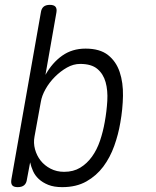

<svg xmlns="http://www.w3.org/2000/svg" viewBox="-20 -760 640 790"><path d="M53 10Q36 10 30 2Q24 -6 27 -23L148 -708Q150 -724 159 -732Q168 -740 185 -740Q202 -740 208.5 -732Q215 -724 212 -708L167 -452Q195 -502 236 -531Q277 -560 332 -560Q391 -560 424.5 -533.5Q458 -507 472.5 -463.5Q487 -420 486 -365.5Q485 -311 475 -255Q467 -207 450 -159.5Q433 -112 405 -74.5Q377 -37 335.5 -13.5Q294 10 236 10Q202 10 178.5 0.5Q155 -9 139.5 -23.5Q124 -38 116 -56Q108 -74 104 -92L91 -23Q89 -6 79.5 2Q70 10 53 10ZM244 -53Q282 -53 310 -70Q338 -87 358.5 -115.5Q379 -144 391.5 -181Q404 -218 411 -258Q419 -302 421.5 -345Q424 -388 414.5 -422Q405 -456 380.5 -476.5Q356 -497 310 -497Q282 -497 255.5 -482Q229 -467 206 -444Q183 -421 167.5 -393.5Q152 -366 148 -341L122 -198Q117 -172 124 -146Q131 -120 147 -99.5Q163 -79 188 -66Q213 -53 244 -53Z"/></svg>

Font: Maple Mono ExtraLight
Style: Italic
Weight: 275
Italic angle: -10°
Monospace: yes
Designer: subframe7536
Version: Version 7.000